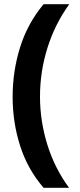

<svg xmlns="http://www.w3.org/2000/svg" viewBox="-20 -734 379 912"><path d="M40 -274Q40 -396 75.5 -509.5Q111 -623 187 -714H309Q241 -620 205.5 -507Q170 -394 170 -275Q170 -159 205 -46.5Q240 66 308 158H187Q111 70 75.5 -41.5Q40 -153 40 -274Z"/></svg>

Font: Noto Sans Adlam Unjoined
Style: Bold
Weight: 700
Version: Version 3.001